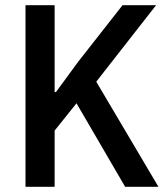

<svg xmlns="http://www.w3.org/2000/svg" viewBox="-20 -718 640 738"><path d="M274 -321 190 -216V0H78V-698H190V-364H195L280 -480L451 -698H580L350 -404L589 0H461Z"/></svg>

Font: IBM Plaex Mono Medium
Style: Regular
Weight: 500
Designer: Mike Abbink, Paul van der Laan, Pieter van Rosmalen
Foundry: Bold Monday
Version: Version 2.003